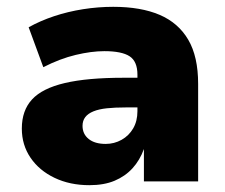

<svg xmlns="http://www.w3.org/2000/svg" viewBox="-20 -532 660 563"><path d="M242 11Q185 11 140 -10.5Q95 -32 69.5 -69.5Q44 -107 44 -155Q44 -208 74 -240.5Q104 -273 170 -288.5Q236 -304 342 -304H404V-217H349Q317 -217 293.5 -214.5Q270 -212 254 -205.5Q238 -199 230 -188.5Q222 -178 222 -163Q222 -139 240 -124.5Q258 -110 290 -110Q315 -110 336.5 -122Q358 -134 370.5 -155.5Q383 -177 383 -206V-313Q383 -352 360 -367Q337 -382 286 -382Q248 -382 202 -371Q156 -360 107 -335L64 -452Q98 -471 138.5 -484.5Q179 -498 223.5 -505Q268 -512 312 -512Q393 -512 448 -488.5Q503 -465 532 -415.5Q561 -366 561 -286V0H402V-95Q390 -62 368.5 -38.5Q347 -15 316 -2Q285 11 242 11Z"/></svg>

Font: Nunito Sans 9pt Black
Style: Regular
Weight: 900
Version: Version 3.101;gftools[0.9.27]